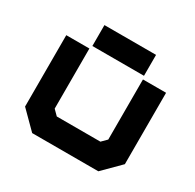

<svg xmlns="http://www.w3.org/2000/svg" viewBox="-150 -853 1036 1018"><g transform="rotate(30 368.0 -344.0)"><path d="M165.5 0 62.5 -103V-540H204V-172L234.5 -141.5H501.5L532 -172V-540H673.5V-103L570.5 0ZM211 -559.5V-687.5H527V-559.5Z"/></g></svg>

Font: Tourney Expanded Black
Style: Regular
Weight: 900
Width: 7
Designer: Tyler Finck
Foundry: Etcetera Type Co
Version: Version 1.010; ttfautohint (v1.8.3)